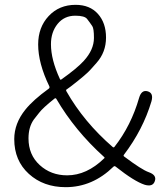

<svg xmlns="http://www.w3.org/2000/svg" viewBox="-20 -762 685 795"><path d="M252 13Q160 13 99.5 -42Q39 -97 39 -186Q39 -251 85 -308Q117 -348 182 -395Q187 -399 184 -405Q138 -500 138 -578Q138 -649 181.5 -695.5Q225 -742 293 -742Q352 -742 385.5 -704.5Q419 -667 419 -606.5Q419 -546 380 -502Q368 -489 356 -475Q338 -454 273 -404Q258 -393 255 -391Q252 -389 255 -384Q327 -257 447 -153Q451 -150 454 -154Q523 -242 556 -357Q566 -391 591 -384Q617 -377 607 -342Q572 -225 493 -121Q490 -117 494 -114Q567 -59 596 -49Q630 -37 621 -12Q613 13 579 3Q536 -11 459 -72Q454 -76 450 -72Q363 13 252 13ZM258 -36Q339 -36 411 -106Q415 -109 411 -112Q290 -221 213 -353Q210 -357 206 -354Q157 -315 142 -295Q131 -281 120 -267Q98 -236 98 -189Q98 -121 144.5 -78.5Q191 -36 258 -36ZM228 -435Q230 -430 234 -433Q299 -479 327 -510Q369 -556 369 -605Q369 -644 362 -654Q352 -669 341 -683Q331 -697 292 -697Q246 -697 218.5 -663Q191 -629 191 -579Q191 -515 228 -435Z"/></svg>

Font: Resource Han Rounded CN Light
Style: Regular
Weight: 300
Designer: Cyano Hao (round all glyphs); Ryoko NISHIZUKA 西塚涼子 (kana, bopomofo & ideographs); Paul D. Hunt (Latin, Greek & Cyrillic)
Foundry: Cyano Hao
Version: 0.990